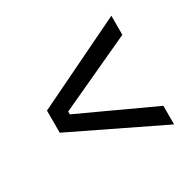

<svg xmlns="http://www.w3.org/2000/svg" viewBox="-109 -673 722 707"><g transform="rotate(-30 252.0 -320.0)"><path d="M442 -89 62 -273V-367L442 -551V-470L128 -325V-313L442 -168Z"/></g></svg>

Font: Bricolage Grotesque 96pt ExtraBold Light
Style: Regular
Weight: 300
Version: Version 1.001;gftools[0.9.33.dev8+g029e19f]